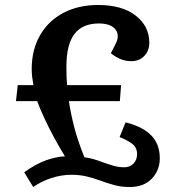

<svg xmlns="http://www.w3.org/2000/svg" viewBox="-20 -735 691 769"><path d="M77 -45Q123 -78 163 -92.5Q203 -107 240 -109Q219 -143 197 -183.5Q175 -224 157 -263Q139 -302 129 -330H44L51 -394H114Q111 -410 109 -425.5Q107 -441 107 -458Q107 -536 140.5 -594Q174 -652 234 -683.5Q294 -715 373 -715Q469 -715 523.5 -672.5Q578 -630 578 -564Q578 -532 558 -511Q538 -490 506 -490Q481 -490 460 -499.5Q439 -509 424 -522L443 -559Q461 -594 442 -617.5Q423 -641 376 -641Q310 -641 278 -598.5Q246 -556 246 -469Q246 -447 246.5 -429.5Q247 -412 249 -394H465L460 -330H256Q262 -287 276 -231Q290 -175 318 -105Q336 -103 355 -97.5Q374 -92 389 -86Q411 -78 433.5 -71.5Q456 -65 477 -65Q500 -65 514.5 -79.5Q529 -94 529 -118Q529 -146 507 -161Q485 -176 459 -186L483 -245Q551 -228 585.5 -193Q620 -158 620 -101Q620 -53 588 -19.5Q556 14 500 14Q465 14 436.5 6Q408 -2 381 -12Q354 -22 326 -28.5Q298 -35 266 -35Q226 -35 186 -22Q146 -9 113 14Z"/></svg>

Font: Literata 7pt SemiBold
Style: Italic
Weight: 600
Italic angle: -2°
Designer: Latin by Veronika Burian and Jose Scaglione. Greek by Irene Vlachou. Cyrillic by Vera Evstafieva
Foundry: TypeTogether
Version: Version 3.002